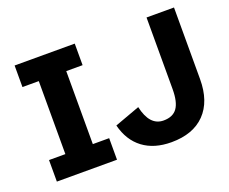

<svg xmlns="http://www.w3.org/2000/svg" viewBox="-111 -847 1240 1038"><g transform="rotate(-20 509.0 -328.0)"><path d="M974 -256Q974 -128 906 -58Q838 12 713 12Q614 12 550 -36Q486 -84 463 -175L608 -228Q633 -113 713 -113Q767 -113 791.5 -147.5Q816 -182 816 -256V-668H974ZM57 0V-124H151V-544H57V-668H403V-544H309V-124H403V0Z"/></g></svg>

Font: Atkinson Hyperlegible Pro
Style: Bold
Weight: 700
Designer: Elliott Scott, Megan Eiswerth, Linus Boman, Theodore Petrosky, Jacob Perez
Foundry: Braille Institute
Version: Version 1.5.1